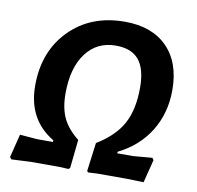

<svg xmlns="http://www.w3.org/2000/svg" viewBox="-75 -729 831 811"><g transform="rotate(10 340.5 -324.0)"><path d="M25 4 18 -5 43 -105 118 -99H185L186 -106Q70 -175 70 -321Q70 -468 161 -560Q252 -652 397 -652Q514 -652 579 -586Q644 -520 644 -402Q644 -303 596.5 -226Q549 -149 462 -106L461 -99H528L611 -106L617 -97L592 2L517 0H394L354 2L349 -3L365 -126Q442 -173 475 -233.5Q508 -294 508 -388Q508 -469 476 -507.5Q444 -546 377 -546Q296 -546 249 -483Q202 -420 202 -310Q202 -248 222 -205.5Q242 -163 289 -126L276 -3L269 2L230 0H107Z"/></g></svg>

Font: Alegreya Sans
Style: Bold Italic
Weight: 700
Italic angle: -7°
Designer: Juan Pablo del Peral
Foundry: Huerta Tipografica
Version: Version 2.007